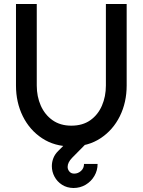

<svg xmlns="http://www.w3.org/2000/svg" viewBox="-20 -720 714 961"><path d="M337 13Q253 13 190.8 -28Q128.5 -69 94.2 -138.2Q60 -207.5 60 -292V-700H164V-292Q164 -237 184.2 -191.2Q204.5 -145.5 243.2 -118.2Q282 -91 337 -91Q393.5 -91 432 -118.2Q470.5 -145.5 490.2 -191.2Q510 -237 510 -292V-700H614V-292Q614 -207.5 579.8 -138.2Q545.5 -69 483.2 -28Q421 13 337 13ZM347.5 221Q315 220.5 290.5 204.8Q266 189 252.8 164.2Q239.5 139.5 239.5 111.5Q239.5 91 247.2 71.2Q255 51.5 271.5 35.5L355.5 -48.5L407 3Q363.5 46.5 341 69.8Q318.5 93 318.5 115.5Q318.5 128 327.2 138.5Q336 149 351.5 149Q370.5 149 385.5 135.5Q400.5 122 400.5 100.5H468.5Q468.5 133 452.5 160.5Q436.5 188 409 204.5Q381.5 221 347.5 221Z"/></svg>

Font: Urbanist SemiBold
Style: Regular
Weight: 600
Designer: Corey Hu
Foundry: Corey Hu
Version: Version 1.321; ttfautohint (v1.8.4.7-5d5b)